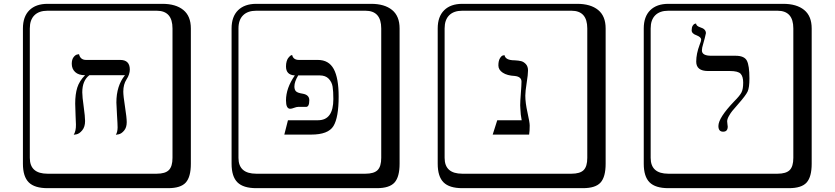

<svg xmlns="http://www.w3.org/2000/svg" viewBox="-20 -774 4373 1006"><path d="M626 -293.9Q626 -272 635 -214.6Q644 -157.2 644 -133.8Q644 -106 630.1 -89.6Q616.2 -73.2 601.6 -70.3L586.9 -67.9Q595.7 -81.1 596.2 -106Q596.2 -122.1 593 -172.1Q589.8 -222.2 589.8 -236.8Q589.8 -324.7 634.8 -379.9H448.2Q411.1 -352.1 411.1 -290Q411.1 -267.1 418.5 -215.1Q425.8 -163.1 425.8 -140.1Q425.8 -109.4 410.9 -91.3Q396 -73.2 380.9 -70.3L366.2 -67.9Q378.4 -86.9 377.9 -121.1Q377.9 -128.9 376 -168Q374 -207 374 -231Q374 -280.8 385 -315.4Q396 -350.1 425.8 -379.9Q391.6 -379.9 373.8 -396.5Q356 -413.1 356 -439.9Q356 -461.9 365.5 -474.4Q375 -486.8 384.3 -488.3L394 -490.2Q400.9 -460.4 430.2 -460H609.9Q659.7 -460 660.2 -410.2Q660.2 -384.3 643.1 -358.2Q626 -332 626 -293.9ZM229 -717.8Q184.1 -717.8 160.2 -693.8Q136.2 -669.9 136.2 -625V53.2Q136.2 136.2 229 136.2H800.8Q845.7 136.2 864.7 117.2Q883.8 98.1 883.8 53.2V-625Q883.8 -717.8 800.8 -717.8ZM980 84Q980 152.8 953.4 182.4Q926.8 211.9 860.8 211.9H229Q161.1 211.9 130.6 181.4Q100.1 150.9 100.1 84V-625Q100.1 -687 134 -720.5Q168 -753.9 229 -753.9H831.1Q900.9 -753.9 940.4 -721.9Q980 -689.9 980 -625Z M1726.6 -254.9Q1726.6 -295.9 1722.7 -320.1Q1718.8 -344.2 1702.1 -361.6Q1685.5 -378.9 1654.8 -378.9H1542.5Q1522.5 -345.7 1522.5 -320.8Q1522.5 -303.7 1531 -295.4Q1539.6 -287.1 1565.4 -283.2Q1600.6 -277.3 1600.6 -249Q1600.6 -213.9 1583.5 -213.9H1541.5Q1533.7 -213.9 1520.8 -209Q1507.8 -204.1 1500.5 -204.1Q1478.5 -204.1 1478.5 -248Q1478.5 -312.5 1524.9 -378.9Q1478.5 -380.9 1478.5 -425.8Q1478.5 -440.9 1481.9 -452.4Q1485.4 -463.9 1490 -470Q1494.6 -476.1 1499 -480Q1503.4 -483.9 1507.3 -484.9L1510.7 -485.8Q1516.6 -460 1546.4 -460H1645.5Q1702.6 -460 1728.5 -412.6Q1754.4 -365.2 1754.4 -268.1Q1754.4 -158.2 1727.1 -113.5Q1699.7 -68.8 1610.4 -68.8H1469.7L1488.8 -144H1646.5Q1726.6 -144 1726.6 -254.9ZM1322.8 -717.8Q1277.8 -717.8 1253.7 -693.8Q1229.5 -669.9 1229.5 -625V53.2Q1229.5 136.2 1322.8 136.2H1894.5Q1939.5 136.2 1958.5 117.2Q1977.5 98.1 1977.5 53.2V-625Q1977.5 -717.8 1894.5 -717.8ZM2073.7 84Q2073.7 152.8 2047.1 182.4Q2020.5 211.9 1954.6 211.9H1322.8Q1254.9 211.9 1224.1 181.4Q1193.4 150.9 1193.4 84V-625Q1193.4 -687 1227.5 -720.5Q1261.7 -753.9 1322.8 -753.9H1924.8Q1994.6 -753.9 2034.2 -721.9Q2073.7 -689.9 2073.7 -625Z M2732.4 -272.9Q2732.4 -235.8 2743.9 -184.3Q2755.4 -132.8 2755.4 -116.2Q2755.4 -86.4 2752.4 -68.8H2561.5L2585.4 -144H2713.4Q2707.5 -172.9 2706.5 -205.1Q2705.6 -210 2705.6 -222.2Q2705.6 -242.2 2709 -285.2Q2712.4 -328.1 2712.4 -346.2Q2712.4 -372.1 2677.2 -376Q2637.2 -377.9 2614.3 -393.1Q2591.3 -408.2 2591.3 -431.2Q2591.3 -455.1 2599.4 -468.5Q2607.4 -481.9 2615.2 -483.4L2623.5 -484.9Q2628.4 -458 2676.3 -458Q2697.3 -457 2710.7 -453.6Q2724.1 -450.2 2735.4 -438Q2746.6 -425.8 2746.6 -404.8Q2746.6 -383.8 2739.5 -339.4Q2732.4 -294.9 2732.4 -272.9ZM2402.3 -717.8Q2357.4 -717.8 2333.5 -693.8Q2309.6 -669.9 2309.6 -625V53.2Q2309.6 136.2 2402.3 136.2H2974.1Q3019 136.2 3038.1 117.2Q3057.1 98.1 3057.1 53.2V-625Q3057.1 -717.8 2974.1 -717.8ZM3153.3 84Q3153.3 152.8 3126.7 182.4Q3100.1 211.9 3034.2 211.9H2402.3Q2334.5 211.9 2304 181.4Q2273.4 150.9 2273.4 84V-625Q2273.4 -687 2307.4 -720.5Q2341.3 -753.9 2402.3 -753.9H3004.4Q3074.2 -753.9 3113.8 -721.9Q3153.3 -689.9 3153.3 -625Z M3657.7 -509.8Q3657.7 -481.9 3706.1 -481.9H3834Q3879.9 -481.9 3893.3 -456.1Q3906.7 -430.2 3906.7 -362.8Q3906.7 -314.9 3897.2 -294.4Q3887.7 -273.9 3847.2 -228Q3825.2 -203.1 3816.7 -192.6Q3808.1 -182.1 3799.1 -166Q3790 -149.9 3790 -138.2Q3790 -132.3 3791.5 -123Q3793 -113.8 3793 -110.8Q3793 -84 3769 -84Q3744.1 -84 3744.1 -113.8Q3744.1 -156.7 3827.1 -243.2Q3856 -272 3865 -289.6Q3874 -307.1 3874 -340.8Q3874 -373 3860.6 -387.5Q3847.2 -401.9 3804.7 -401.9H3689.9Q3627.9 -401.9 3627.9 -451.2Q3627.9 -492.2 3646 -540Q3653.8 -559.1 3653.8 -566.9Q3653.8 -579.1 3629.9 -588.9Q3604 -597.7 3604 -615.2Q3604 -630.4 3609.4 -639.2Q3614.7 -647.9 3621.1 -649.4L3627 -650.9Q3627.9 -637.7 3648.9 -630.9Q3678.7 -622.1 3678.7 -600.1Q3678.7 -598.1 3672.4 -573Q3666 -547.9 3664.1 -543Q3657.7 -522.9 3657.7 -509.8ZM3481.9 -717.8Q3437 -717.8 3413.1 -693.8Q3389.2 -669.9 3389.2 -625V53.2Q3389.2 136.2 3481.9 136.2H4053.7Q4098.6 136.2 4117.7 117.2Q4136.7 98.1 4136.7 53.2V-625Q4136.7 -717.8 4053.7 -717.8ZM4232.9 84Q4232.9 152.8 4206.3 182.4Q4179.7 211.9 4113.8 211.9H3481.9Q3414.1 211.9 3383.5 181.4Q3353 150.9 3353 84V-625Q3353 -687 3387 -720.5Q3420.9 -753.9 3481.9 -753.9H4084Q4153.8 -753.9 4193.4 -721.9Q4232.9 -689.9 4232.9 -625Z"/></svg>

Font: Linux Biolinum Keyboard O
Style: Regular
Weight: 700
Designer: Philipp H. Poll
Foundry: Philipp H. Poll
Version: Version 0.6.1